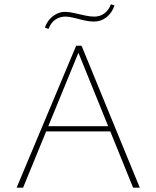

<svg xmlns="http://www.w3.org/2000/svg" viewBox="-20 -870 725 890"><path d="M597 0 338 -639H349L87 0H57L333 -658H358L628 0ZM178 -261 187 -285H493L506 -261ZM205 -736 188 -742Q196 -765 210.5 -781Q225 -797 243 -806Q261 -815 282 -815Q300 -815 324 -809.5Q348 -804 372.5 -798.5Q397 -793 417 -793Q444 -793 464 -808Q484 -823 494 -850L511 -845Q499 -810 473.5 -790Q448 -770 415 -770Q394 -770 370.5 -775.5Q347 -781 324 -787Q301 -793 282 -793Q257 -793 236.5 -779Q216 -765 205 -736Z"/></svg>

Font: Ysabeau Office Thin
Style: Regular
Weight: 250
Designer: Christian Thalmann (Catharsis Fonts)
Version: Version 2.001;gftools[0.9.30]; featfreeze: tnum,lnum,ss02